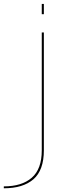

<svg xmlns="http://www.w3.org/2000/svg" viewBox="-113 -760 376 1009"><path d="M-93 229.5Q8 229.5 62.8 182Q117.5 134.5 117.5 29.5V-589.5H106.5V30Q106.5 128.5 54 174Q1.5 219.5 -93 219.5ZM106.5 -739.5V-685.5H117.5V-739.5Z"/></svg>

Font: Anybody Expanded Thin
Style: Regular
Weight: 250
Width: 7
Version: Version 1.113;gftools[0.9.25]